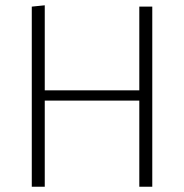

<svg xmlns="http://www.w3.org/2000/svg" viewBox="-20 -705 695 725"><path d="M555 0V-680H506V-364H149V-685L100 -680V0H149V-325H506V0Z"/></svg>

Font: Catamaran Thin Thin
Style: Regular
Weight: 250
Version: Version 2.000